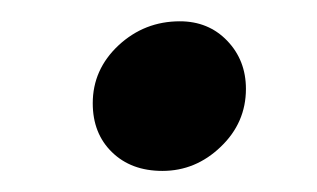

<svg xmlns="http://www.w3.org/2000/svg" viewBox="-20 -345 302 183"><path d="M134.8 -182.1Q105 -182.1 86.7 -200Q68.4 -217.8 68.4 -246.6Q68.4 -278.8 93 -301.8Q117.7 -324.7 151.4 -324.7Q178.7 -324.7 196.5 -306.2Q214.4 -287.6 214.4 -260.3Q214.4 -228 190.4 -205.1Q166.5 -182.1 134.8 -182.1Z"/></svg>

Font: Elstob 10pt Medium
Style: Italic
Weight: 500
Italic angle: -20°
Designer: Peter S. Baker
Version: Version 1.015